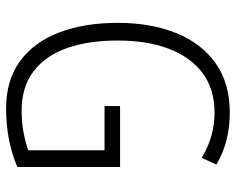

<svg xmlns="http://www.w3.org/2000/svg" viewBox="-92 -672 774 630"><g transform="rotate(90 295.0 -357.0)"><path d="M328 -364H528V-27Q484 -8 435.5 1Q387 10 337 10Q242 10 179.5 -36.5Q117 -83 86 -165.5Q55 -248 55 -356Q55 -465 88.5 -548Q122 -631 187.5 -677.5Q253 -724 350 -724Q396 -724 438.5 -713.5Q481 -703 520 -680L498 -632Q461 -654 424 -664Q387 -674 350 -674Q272 -674 219.5 -634.5Q167 -595 140 -524Q113 -453 113 -356Q113 -261 137.5 -190.5Q162 -120 213.5 -80.5Q265 -41 343 -41Q381 -41 413.5 -47Q446 -53 473 -63V-313H328Z"/></g></svg>

Font: Noto Sans Lao Condensed Light
Style: Regular
Weight: 300
Width: 3
Designer: Monotype Design Team
Foundry: Monotype Imaging Inc.
Version: Version 2.003; ttfautohint (v1.8.4.7-5d5b)